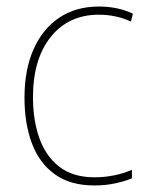

<svg xmlns="http://www.w3.org/2000/svg" viewBox="-20 -609 454 588"><path d="M269 -41Q195 -41 147.5 -75.5Q100 -110 77.5 -170.5Q55 -231 55 -310Q55 -395 82.5 -457.5Q110 -520 161 -554.5Q212 -589 283 -589Q341 -589 387 -567L381 -543Q357 -554 332.5 -559Q308 -564 283 -564Q190 -564 135.5 -496Q81 -428 81 -311Q81 -241 100.5 -186Q120 -131 161.5 -98.5Q203 -66 270 -66Q300 -66 329.5 -72Q359 -78 384 -89V-63Q363 -54 333 -47.5Q303 -41 269 -41Z"/></svg>

Font: Noto Sans Tamil UI SemiCondensed Thin
Style: Regular
Weight: 100
Width: 4
Designer: Jelle Bosma - Monotype Design Team
Foundry: Monotype Imaging Inc.
Version: Version 2.004; ttfautohint (v1.8.4.7-5d5b)